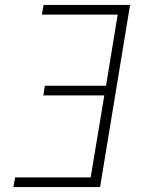

<svg xmlns="http://www.w3.org/2000/svg" viewBox="-20 -755 616 775"><path d="M34 0H384L505 -735H156L149 -696H455L408 -409H161L155 -370H401L346 -39H41Z"/></svg>

Font: Iosevka Sparkle XLtObl
Style: Regular
Weight: 200
Italic angle: -9°
Designer: Belleve Invis
Foundry: Belleve Invis
Version: Version 4.5.0; ttfautohint (v1.8.3)